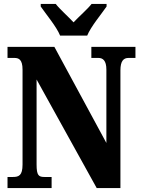

<svg xmlns="http://www.w3.org/2000/svg" viewBox="-20 -951 712 971"><path d="M284 -771H421C439 -816 493 -880 519 -918V-931H443C425 -907 377 -865 352 -838C327 -865 280 -907 262 -931H186V-918C212 -880 266 -816 284 -771ZM18 0H241V-56H205C176 -56 165 -63 165 -119V-549L469 0H589V-595C589 -643 605 -658 630 -658H665V-714H442V-658H478C500 -658 518 -645 518 -599V-228L255 -714H18V-658H53C74 -658 94 -651 94 -599V-119C94 -63 75 -56 45 -56H18Z"/></svg>

Font: Noto Serif Ethiopic ExtraCondensed Black
Style: Regular
Weight: 900
Width: 2
Designer: Monotype Design Team
Foundry: Monotype Imaging Inc.
Version: Version 2.102